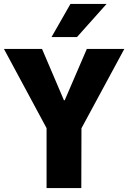

<svg xmlns="http://www.w3.org/2000/svg" viewBox="-35 -953 650 973"><path d="M201 0V-367L232 -246L-15 -705H178L289 -445H293L405 -705H595L347 -246L378 -367L377 0ZM226 -765 322 -933H505L355 -765Z"/></svg>

Font: Nunito Sans 7pt Condensed Black
Style: Regular
Weight: 900
Width: 3
Designer: Vernon Adams
Foundry: Vernon Adams
Version: Version 3.101;gftools[0.9.27]